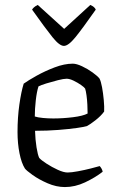

<svg xmlns="http://www.w3.org/2000/svg" viewBox="-20 -758 475 778"><path d="M243 0Q208 0 172.5 -15.5Q137 -31 112 -49Q87 -67 81 -75Q67 -97 59 -137Q51 -177 51 -223Q51 -282 58.5 -334.5Q66 -387 76 -419Q94 -432 128 -451Q162 -470 201.5 -485Q241 -500 275 -500Q290 -500 312.5 -489.5Q335 -479 355 -464.5Q375 -450 383 -440Q389 -429 393.5 -404.5Q398 -380 400.5 -352.5Q403 -325 402 -306Q389 -288 366.5 -270.5Q344 -253 332 -247Q323 -244 292 -239.5Q261 -235 216.5 -231.5Q172 -228 122 -228Q123 -192 128 -161Q133 -130 139 -118Q147 -109 168.5 -95Q190 -81 214 -70Q238 -59 254 -59Q269 -59 296 -64Q323 -69 348.5 -75.5Q374 -82 384 -85Q387 -82 391 -75.5Q395 -69 396 -62Q365 -38 324.5 -19Q284 0 243 0ZM196 -278Q235 -278 275.5 -283Q316 -288 335 -298Q335 -313 334 -333.5Q333 -354 330.5 -372Q328 -390 325 -399Q322 -404 308.5 -413.5Q295 -423 278.5 -431Q262 -439 250 -439Q238 -439 214.5 -433Q191 -427 168 -420Q145 -413 136 -408Q129 -387 125 -351.5Q121 -316 121 -286Q133 -282 154 -280Q175 -278 196 -278ZM239 -572Q221 -572 192.5 -607.5Q164 -643 110 -719Q112 -723 118 -728.5Q124 -734 133 -738L240 -641L346 -738Q364 -730 368 -719Q314 -642 285.5 -607Q257 -572 239 -572Z"/></svg>

Font: Texturina 72pt Light
Style: Regular
Weight: 300
Designer: Guillermo Torres Carreño
Foundry: Omnibus-Type
Version: Version 1.002; ttfautohint (v1.8.3)